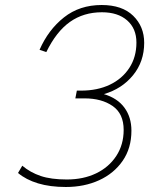

<svg xmlns="http://www.w3.org/2000/svg" viewBox="-20 -740 640 767"><path d="M243 7Q180 7 132 -7.5Q84 -22 52 -49L69 -78Q101 -51 142.5 -37Q184 -23 247 -23Q313 -23 364 -47.5Q415 -72 444.5 -117Q474 -162 474 -221Q474 -286 430 -316.5Q386 -347 318 -347H281L287 -378H304Q369 -378 418.5 -401.5Q468 -425 496.5 -468.5Q525 -512 525 -570Q525 -626 488 -658.5Q451 -691 387 -691Q314 -691 259.5 -652.5Q205 -614 165 -532L138 -541Q173 -621 235.5 -670.5Q298 -720 386 -720Q468 -720 512 -677Q556 -634 556 -569Q556 -494 511.5 -439.5Q467 -385 395 -364Q449 -348 477 -310Q505 -272 505 -218Q505 -148 470 -97.5Q435 -47 376 -20Q317 7 243 7Z"/></svg>

Font: Livvic Thin
Style: Italic
Weight: 250
Italic angle: -10°
Designer: Jacques Le Bailly, Baron von Fonthausen
Version: Version 1.001; ttfautohint (v1.8.2)